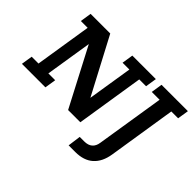

<svg xmlns="http://www.w3.org/2000/svg" viewBox="-141 -873 1334 1334"><g transform="rotate(45 526.0 -206.0)"><path d="M4 0 17 -83H84L150 -500H83L96 -583H289L516 -153L503 -142L560 -500H493L506 -583H737L724 -500H657L578 0H458L225 -446L239 -448L181 -83H248L235 0ZM700 171H634L647 75H691Q729 75 750.5 56.5Q772 38 777 3L857 -500H780L793 -583H1052L1039 -500H972L893 1Q880 84 831.5 127.5Q783 171 700 171Z"/></g></svg>

Font: Rokkitt SemiBold
Style: Italic
Weight: 600
Italic angle: -9°
Designer: Vernon Adams
Foundry: Vernon Adams
Version: Version 3.103